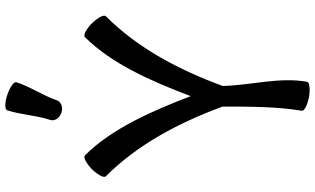

<svg xmlns="http://www.w3.org/2000/svg" viewBox="-255 -930 1205 735"><g transform="rotate(-90 347.5 -562.5)"><path d="M331 -947C349 -1001 383 -1048 400 -1102C404 -1111 382 -1127 352 -1137C323 -1147 296 -1147 293 -1138C275 -1084 274 -1026 256 -973C250 -956 263 -937 283 -930C304 -923 325 -931 331 -947ZM40 -760C164 -636 246 -478 307 -313C307 -216 307 -101 291 -10C289 0 313 12 344 18C374 23 401 20 402 10C421 -97 388 -205 386 -313C447 -478 529 -636 653 -760C660 -767 648 -790 626 -813C604 -835 580 -847 573 -840C471 -738 404 -586 347 -435C289 -586 222 -738 120 -840C113 -847 90 -835 67 -813C45 -790 33 -767 40 -760Z"/></g></svg>

Font: Nupuram SemiBold
Style: Regular
Weight: 600
Designer: Santhosh Thottingal (santhosh.thottingal@gmail.com)
Foundry: SMC
Version: Version 1.000